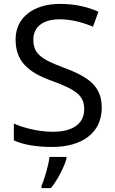

<svg xmlns="http://www.w3.org/2000/svg" viewBox="-20 -744 589 985"><path d="M502 -191C502 -303 433 -350 307 -397C191 -440 151 -469 151 -541C151 -603 197 -645 286 -645C348 -645 407 -628 457 -607L485 -684C431 -708 366 -724 288 -724C153 -724 60 -655 60 -542C60 -431 122 -374 244 -330C373 -283 412 -253 412 -183C412 -112 357 -68 251 -68C175 -68 99 -89 51 -110V-24C96 -2 167 10 247 10C403 10 502 -64 502 -191ZM321 70V61H234C229 104 208 176 193 209V221H241C277 178 312 106 321 70Z"/></svg>

Font: Noto Sans Hebrew Droid
Style: Bold
Weight: 700
Designer: Monotype Design Team
Foundry: Monotype Imaging Inc.
Version: Version 1.100